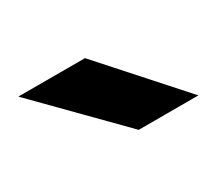

<svg xmlns="http://www.w3.org/2000/svg" viewBox="-45 -778 324 287"><g transform="rotate(-30 117.0 -634.5)"><path d="M131 -568 0 -701H115L234 -568Z"/></g></svg>

Font: Figtree Medium
Style: Regular
Weight: 500
Designer: Erik Kennedy
Foundry: Erik Kennedy
Version: Version 2.001; ttfautohint (v1.8.4.7-5d5b);gftools[0.9.27]